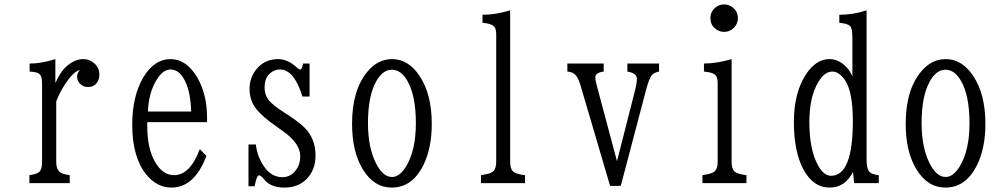

<svg xmlns="http://www.w3.org/2000/svg" viewBox="-20 -827 4540 867"><path d="M112.8 0V-36.1Q147 -40.5 158.7 -51.8Q169.9 -63 169.9 -96.2V-453.1Q169.9 -482.4 157.7 -493.2Q147.5 -502 113.8 -503.9V-540Q166 -540 230 -560.1V-452.1Q252 -503.4 283.2 -529.8Q318.8 -560.1 356.4 -560.1Q376.5 -560.1 393.6 -549.8Q428.7 -528.8 428.7 -489.7Q428.7 -473.6 421.9 -460.4Q408.2 -434.1 377.4 -434.1Q360.4 -434.1 347.2 -443.8Q328.1 -458 328.1 -481Q328.1 -496.6 340.8 -512.2Q315.9 -502.9 291 -471.2Q255.4 -424.8 233.9 -369.1V-96.2Q233.9 -65.4 248 -51.8Q259.3 -40.5 294.9 -36.1V0Z M645 -275.4V-256.3Q645 -157.2 679.7 -96.7Q713.9 -36.1 766.1 -36.1Q837.9 -36.1 882.3 -153.3L912.1 -123Q857.9 20 754.4 20Q689 20 641.6 -37.6Q577.1 -116.7 577.1 -263.2Q577.1 -393.1 627.4 -478Q676.8 -560.1 749.5 -560.1Q822.3 -560.1 871.1 -476.6Q915 -400.4 915 -295.4V-275.4ZM843.3 -323.2Q840.8 -409.7 815.9 -460.4Q790.5 -513.2 750 -513.2Q714.4 -513.2 684.6 -461.9Q651.4 -406.2 647.9 -323.2Z M1102.1 -174.8H1135.3Q1141.6 -119.1 1172.9 -74.2Q1205.6 -26.9 1255.4 -26.9Q1293 -26.9 1316.4 -59.1Q1335.9 -85.4 1335.9 -121.6Q1335.9 -180.2 1254.9 -236.8L1228 -255.9Q1167 -298.8 1141.1 -330.1Q1106.9 -369.6 1106.9 -425.8Q1106.9 -473.6 1134.3 -509.8Q1171.9 -560.1 1235.8 -560.1Q1280.8 -560.1 1322.8 -520Q1330.1 -513.2 1335.4 -513.2Q1344.7 -513.2 1348.1 -540H1377.9V-391.1H1345.7Q1308.1 -513.2 1244.6 -513.2Q1212.9 -513.2 1190.9 -486.8Q1174.8 -467.3 1174.8 -433.1Q1174.8 -396 1196.3 -371.6Q1213.4 -351.6 1256.8 -323.2L1286.1 -304.2Q1346.2 -264.6 1368.7 -235.8Q1404.8 -189 1404.8 -125.5Q1404.8 -57.6 1361.8 -16.1Q1324.2 20 1264.2 20Q1201.7 20 1171.4 -18.1Q1157.7 -35.2 1149.9 -35.2Q1138.7 -35.2 1129.9 14.2H1102.1Z M1750.5 -560.1Q1823.2 -560.1 1873.5 -485.8Q1929.7 -402.8 1929.7 -268.1Q1929.7 -158.7 1892.6 -83Q1842.3 20 1749 20Q1668.5 20 1618.2 -62.5Q1569.8 -141.6 1569.8 -268.1Q1569.8 -418.9 1638.2 -502.4Q1685.5 -560.1 1750.5 -560.1ZM1749.5 -512.2Q1708 -512.2 1678.7 -459.5Q1641.6 -393.1 1641.6 -271Q1641.6 -161.6 1677.7 -89.8Q1709 -27.8 1750 -27.8Q1785.6 -27.8 1815.4 -78.1Q1857.9 -150.9 1857.9 -270Q1857.9 -397.5 1818.4 -463.9Q1789.6 -512.2 1749.5 -512.2Z M2151.9 0V-36.1Q2193.4 -42 2205.6 -51.8Q2220.7 -64.5 2220.7 -96.2V-673.3Q2220.7 -700.7 2208.5 -710Q2195.3 -720.7 2158.7 -724.1V-760.3Q2218.3 -760.3 2283.7 -780.3V-96.2Q2283.7 -64 2297.9 -51.8Q2311.5 -40.5 2350.6 -36.1V0Z M2542 -540H2706.1V-503.9Q2668 -499.5 2668 -476.6Q2668 -467.3 2674.8 -440.9L2766.1 -99.1L2849.1 -424.8Q2856 -452.1 2856 -471.2Q2856 -496.6 2813 -503.9V-540H2956.1V-503.9Q2931.2 -499 2921.9 -485.8Q2910.6 -470.2 2897.9 -422.9L2783.2 12.2H2734.9L2602.1 -439Q2592.8 -471.2 2581.1 -485.8Q2568.8 -502 2542 -503.9Z M3250 -807.1Q3267.6 -807.1 3283.2 -797.4Q3312 -778.8 3312 -745.1Q3312 -720.7 3294.9 -702.6Q3276.9 -683.1 3250 -683.1Q3234.4 -683.1 3220.7 -690.4Q3188 -708.5 3188 -745.1Q3188 -773.4 3209.5 -792Q3227.1 -807.1 3250 -807.1ZM3151.9 0V-36.1Q3193.4 -42 3205.6 -51.8Q3220.7 -64.5 3220.7 -96.2V-453.1Q3220.7 -480.5 3208.5 -490.2Q3195.3 -500.5 3158.7 -503.9V-540Q3218.3 -540.5 3283.7 -560.1V-96.2Q3283.7 -64 3297.9 -51.8Q3311.5 -40.5 3350.6 -36.1V0Z M3836.9 0 3832 -50.8Q3795.9 20 3726.6 20Q3651.4 20 3607.4 -63Q3564.9 -143.1 3564.9 -276.9Q3564.9 -406.2 3618.2 -489.3Q3664.1 -560.1 3725.1 -560.1Q3764.2 -560.1 3796.9 -529.3Q3816.4 -510.7 3829.1 -482.9V-652.8Q3829.1 -697.3 3819.8 -708Q3809.6 -720.7 3770 -724.1V-760.3Q3833 -760.3 3893.1 -780.3V-105Q3893.1 -70.3 3902.8 -55.2Q3913.6 -39.1 3948.2 -36.1V0ZM3738.3 -503.9Q3703.6 -503.9 3675.3 -456.5Q3634.8 -389.6 3634.8 -276.9Q3634.8 -150.4 3674.3 -79.6Q3700.2 -33.2 3732.9 -33.2Q3831.1 -33.2 3831.1 -280.8Q3831.1 -413.1 3795.4 -465.3Q3768.6 -503.9 3738.3 -503.9Z M4250.5 -560.1Q4323.2 -560.1 4373.5 -485.8Q4429.7 -402.8 4429.7 -268.1Q4429.7 -158.7 4392.6 -83Q4342.3 20 4249 20Q4168.5 20 4118.2 -62.5Q4069.8 -141.6 4069.8 -268.1Q4069.8 -418.9 4138.2 -502.4Q4185.5 -560.1 4250.5 -560.1ZM4249.5 -512.2Q4208 -512.2 4178.7 -459.5Q4141.6 -393.1 4141.6 -271Q4141.6 -161.6 4177.7 -89.8Q4209 -27.8 4250 -27.8Q4285.6 -27.8 4315.4 -78.1Q4357.9 -150.9 4357.9 -270Q4357.9 -397.5 4318.4 -463.9Q4289.6 -512.2 4249.5 -512.2Z"/></svg>

Font: BIZ UDMincho
Style: Regular
Weight: 400
Monospace: yes
Designer: TypeBank Co., Ltd.
Foundry: Morisawa Inc.
Version: Version 1.06